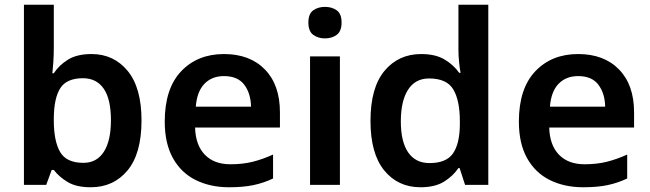

<svg xmlns="http://www.w3.org/2000/svg" viewBox="-20 -780 2741 810"><path d="M207 -580Q207 -548 205 -518Q203 -488 201 -471H207Q229 -505 267 -528.5Q305 -552 366 -552Q460 -552 518.5 -481Q577 -410 577 -272Q577 -132 518 -61Q459 10 363 10Q302 10 265.5 -12Q229 -34 207 -63H198L175 0H81V-760H207ZM330 -450Q262 -450 235 -409Q208 -368 207 -283V-272Q207 -185 233.5 -139Q260 -93 332 -93Q388 -93 418 -139.5Q448 -186 448 -273Q448 -362 417.5 -406Q387 -450 330 -450Z M925 -552Q1034 -552 1097.5 -487Q1161 -422 1161 -306V-242H803Q805 -168 844 -127.5Q883 -87 952 -87Q1004 -87 1046 -97.5Q1088 -108 1132 -128V-27Q1092 -8 1049 1Q1006 10 946 10Q867 10 805.5 -20.5Q744 -51 709.5 -113Q675 -175 675 -267Q675 -406 744 -479Q813 -552 925 -552ZM925 -459Q874 -459 842.5 -426.5Q811 -394 806 -330H1039Q1038 -386 1010.5 -422.5Q983 -459 925 -459Z M1351 -751Q1380 -751 1400.5 -736.5Q1421 -722 1421 -685Q1421 -648 1400.5 -633Q1380 -618 1351 -618Q1322 -618 1301.5 -633Q1281 -648 1281 -685Q1281 -722 1301.5 -736.5Q1322 -751 1351 -751ZM1414 -542V0H1288V-542Z M1754 10Q1659 10 1601 -61Q1543 -132 1543 -270Q1543 -410 1602 -481Q1661 -552 1757 -552Q1817 -552 1855.5 -529Q1894 -506 1917 -473H1923Q1920 -487 1917 -516Q1914 -545 1914 -570V-760H2040V0H1942L1919 -71H1914Q1891 -37 1853 -13.5Q1815 10 1754 10ZM1792 -92Q1862 -92 1890.5 -132Q1919 -172 1920 -253V-269Q1920 -356 1892.5 -402.5Q1865 -449 1790 -449Q1732 -449 1701.5 -401.5Q1671 -354 1671 -268Q1671 -182 1702 -137Q1733 -92 1792 -92Z M2419 -552Q2528 -552 2591.5 -487Q2655 -422 2655 -306V-242H2297Q2299 -168 2338 -127.5Q2377 -87 2446 -87Q2498 -87 2540 -97.5Q2582 -108 2626 -128V-27Q2586 -8 2543 1Q2500 10 2440 10Q2361 10 2299.5 -20.5Q2238 -51 2203.5 -113Q2169 -175 2169 -267Q2169 -406 2238 -479Q2307 -552 2419 -552ZM2419 -459Q2368 -459 2336.5 -426.5Q2305 -394 2300 -330H2533Q2532 -386 2504.5 -422.5Q2477 -459 2419 -459Z"/></svg>

Font: Noto Sans Gujarati SemiBold
Style: Regular
Weight: 600
Designer: Jelle Bosma - Monotype Design Team, Universal Thirst
Foundry: Monotype Imaging Inc.
Version: Version 2.106; ttfautohint (v1.8.4.7-5d5b)